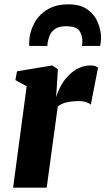

<svg xmlns="http://www.w3.org/2000/svg" viewBox="-20 -866 486 886"><path d="M40.5 0 103 -468 51 -496.5 58.5 -537 221.5 -564 247 -546.5 241.5 -455.5 238.5 -417Q247.5 -445.5 262.2 -472Q277 -498.5 297.5 -519Q318 -539.5 343.5 -551.8Q369 -564 398.5 -564Q412 -564 420.5 -560.5Q429 -557 432.5 -554L399 -383Q396 -387 381.8 -393.2Q367.5 -399.5 344 -399.5Q329 -399.5 314.8 -398Q300.5 -396.5 287.8 -393.8Q275 -391 264.5 -386Q254 -381 246.5 -374.5L195.5 0ZM115 -654Q115 -658.5 114.8 -662.5Q114.5 -666.5 115 -671.5Q115 -698.5 125 -728.8Q135 -759 156.2 -785.8Q177.5 -812.5 211.8 -829.2Q246 -846 295 -846Q351 -846 384 -822Q417 -798 431.8 -761.8Q446.5 -725.5 446.5 -689Q446 -679.5 444.8 -670.5Q443.5 -661.5 442 -654H358Q359 -659.5 359.5 -664.8Q360 -670 360 -676Q359.5 -707.5 344.5 -726.2Q329.5 -745 284.5 -745Q250 -745 231.8 -730.8Q213.5 -716.5 206.5 -695.2Q199.5 -674 198.5 -654Z"/></svg>

Font: Merriweather 28pt Black
Style: Italic
Weight: 900
Italic angle: -7.8°
Version: Version 2.101